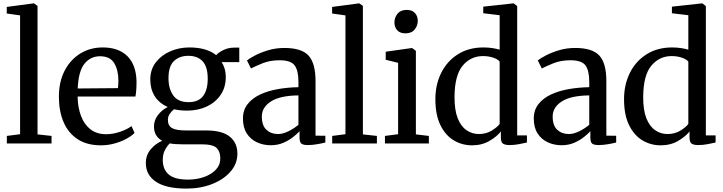

<svg xmlns="http://www.w3.org/2000/svg" viewBox="-20 -839 4227 1123"><path d="M97.5 -54V-749L19.5 -760V-798.5L174.5 -819H179L199.5 -804.5V-53L281.5 -44V0H20V-44Z M570.5 11Q488.5 11 433.8 -25Q379 -61 351.8 -125Q324.5 -189 324.5 -273Q324.5 -361 358.2 -425.8Q392 -490.5 449.8 -526Q507.5 -561.5 581 -561.5Q673.5 -561.5 724.8 -510.8Q776 -460 778.5 -364.5Q778.5 -304 772 -274.5H434Q435 -210.5 453.8 -160.8Q472.5 -111 509.2 -82.5Q546 -54 601 -54Q642 -54 684.2 -68.8Q726.5 -83.5 749 -101.5L767 -61.5Q749.5 -43.5 718.5 -26.8Q687.5 -10 649 0.5Q610.5 11 570.5 11ZM434.5 -321.5 670 -323.5Q671.5 -334 672 -347.8Q672.5 -361.5 672.5 -368Q672 -431 647.5 -470.5Q623 -510 565 -510Q510 -510 474.5 -466.8Q439 -423.5 434.5 -321.5Z M1071 264Q952.5 264 892.8 224.5Q833 185 833 115Q833 67.5 862.2 33.5Q891.5 -0.5 929 -15.5Q880.5 -41.5 880.5 -99Q880.5 -136 904.2 -166.5Q928 -197 961 -213Q910 -236 884.5 -277.2Q859 -318.5 859 -373.5Q859 -433 891.8 -475Q924.5 -517 976.5 -539.2Q1028.5 -561.5 1087 -561.5Q1188.5 -561.5 1244.5 -516.5Q1254.5 -529.5 1284.2 -545Q1314 -560.5 1350.5 -560.5H1379.5V-475.5H1276.5Q1287 -460 1293.8 -437.5Q1300.5 -415 1300.5 -388Q1300.5 -328.5 1270.8 -284.5Q1241 -240.5 1189.8 -216.2Q1138.5 -192 1074 -192Q1032.5 -192 997.5 -200Q983 -188 972.5 -172.5Q962 -157 962 -138.5Q962 -103.5 986.2 -89.8Q1010.5 -76 1068 -76H1185.5Q1279.5 -76 1324 -39.8Q1368.5 -3.5 1368.5 59.5Q1368.5 118.5 1328.2 164.8Q1288 211 1220.5 237.5Q1153 264 1071 264ZM1083 -241.5Q1140.5 -241.5 1167.8 -277.2Q1195 -313 1195 -379Q1195 -447 1165.8 -479.8Q1136.5 -512.5 1081.5 -512.5Q1030.5 -512.5 998 -482.5Q965.5 -452.5 965.5 -381.5Q965.5 -320.5 993.2 -281Q1021 -241.5 1083 -241.5ZM1080 211.5Q1129 211.5 1172 196.8Q1215 182 1241.8 154.2Q1268.5 126.5 1268.5 87.5Q1268.5 48 1247.2 26.5Q1226 5 1157 5H1043.5Q1024 5 1005.8 3.8Q987.5 2.5 973 -0.5Q956.5 16 944.2 39.8Q932 63.5 932 97Q932 151.5 966.8 181.5Q1001.5 211.5 1080 211.5Z M1401 -145.5Q1401 -195.5 1428.5 -230.2Q1456 -265 1502.2 -286.5Q1548.5 -308 1606.5 -318Q1664.5 -328 1725.5 -329V-361.5Q1725.5 -426 1703.5 -456.2Q1681.5 -486.5 1616 -486.5Q1559 -486.5 1516 -469Q1473 -451.5 1448 -438.5L1424.5 -485.5Q1436 -495.5 1468.5 -513Q1501 -530.5 1546.5 -544.5Q1592 -558.5 1643 -558.5Q1744.5 -558.5 1785 -513.5Q1825.5 -468.5 1825.5 -365.5V-45.5L1883 -45V-5.5Q1866.5 -1 1836.5 4.2Q1806.5 9.5 1781 9.5Q1754.5 9.5 1743.2 1.5Q1732 -6.5 1732 -35.5V-71.5Q1720 -58 1696.2 -38.8Q1672.5 -19.5 1638.8 -4.5Q1605 10.5 1563.5 10.5Q1520.5 10.5 1483.2 -6.5Q1446 -23.5 1423.5 -58.2Q1401 -93 1401 -145.5ZM1606 -55Q1634 -55 1667 -71.2Q1700 -87.5 1725.5 -109V-281Q1618.5 -280 1565 -245.8Q1511.5 -211.5 1511.5 -157.5Q1511.5 -104.5 1538.5 -79.8Q1565.5 -55 1606 -55Z M2000.5 -54V-749L1922.5 -760V-798.5L2077.5 -819H2082L2102.5 -804.5V-53L2184.5 -44V0H1923V-44Z M2308.5 -54V-471.5L2236 -489.5V-536.5L2385 -557.5H2391.5L2412.5 -541.5V-53L2488.5 -44V0H2231.5V-44ZM2350.5 -644Q2319.5 -644 2303.2 -662.2Q2287 -680.5 2287 -707.5Q2287 -736.5 2305 -758.8Q2323 -781 2358.5 -781H2359.5Q2390.5 -781 2407 -762.8Q2423.5 -744.5 2423.5 -717.5Q2423.5 -688.5 2405.2 -666.2Q2387 -644 2351.5 -644Z M2740.5 11Q2683 11 2634.2 -18Q2585.5 -47 2556 -107Q2526.5 -167 2526.5 -259Q2526.5 -344 2560.5 -412.5Q2594.5 -481 2657.8 -521.2Q2721 -561.5 2808 -561.5Q2835 -561.5 2859.5 -557.8Q2884 -554 2902.5 -548.5V-750L2806.5 -761.5V-800L2979 -819H2985L3005 -803.5V-47H3062V-5.5Q3042.5 -1 3015.5 4.2Q2988.5 9.5 2960 9.5Q2935.5 9.5 2922.5 1.5Q2909.5 -6.5 2909.5 -36V-70Q2886.5 -40.5 2842.8 -14.8Q2799 11 2740.5 11ZM2780.5 -55Q2823 -55 2855.5 -74.8Q2888 -94.5 2902.5 -114V-478.5Q2894.5 -491 2866.8 -501Q2839 -511 2805 -511Q2733 -511 2686.2 -455Q2639.5 -399 2638.5 -273.5Q2638 -195.5 2657 -147.5Q2676 -99.5 2708.8 -77.2Q2741.5 -55 2780.5 -55Z M3102 -145.5Q3102 -195.5 3129.5 -230.2Q3157 -265 3203.2 -286.5Q3249.5 -308 3307.5 -318Q3365.5 -328 3426.5 -329V-361.5Q3426.5 -426 3404.5 -456.2Q3382.5 -486.5 3317 -486.5Q3260 -486.5 3217 -469Q3174 -451.5 3149 -438.5L3125.5 -485.5Q3137 -495.5 3169.5 -513Q3202 -530.5 3247.5 -544.5Q3293 -558.5 3344 -558.5Q3445.5 -558.5 3486 -513.5Q3526.5 -468.5 3526.5 -365.5V-45.5L3584 -45V-5.5Q3567.5 -1 3537.5 4.2Q3507.5 9.5 3482 9.5Q3455.5 9.5 3444.2 1.5Q3433 -6.5 3433 -35.5V-71.5Q3421 -58 3397.2 -38.8Q3373.5 -19.5 3339.8 -4.5Q3306 10.5 3264.5 10.5Q3221.5 10.5 3184.2 -6.5Q3147 -23.5 3124.5 -58.2Q3102 -93 3102 -145.5ZM3307 -55Q3335 -55 3368 -71.2Q3401 -87.5 3426.5 -109V-281Q3319.5 -280 3266 -245.8Q3212.5 -211.5 3212.5 -157.5Q3212.5 -104.5 3239.5 -79.8Q3266.5 -55 3307 -55Z M3844 11Q3786.5 11 3737.8 -18Q3689 -47 3659.5 -107Q3630 -167 3630 -259Q3630 -344 3664 -412.5Q3698 -481 3761.2 -521.2Q3824.5 -561.5 3911.5 -561.5Q3938.5 -561.5 3963 -557.8Q3987.5 -554 4006 -548.5V-750L3910 -761.5V-800L4082.5 -819H4088.5L4108.5 -803.5V-47H4165.5V-5.5Q4146 -1 4119 4.2Q4092 9.5 4063.5 9.5Q4039 9.5 4026 1.5Q4013 -6.5 4013 -36V-70Q3990 -40.5 3946.2 -14.8Q3902.5 11 3844 11ZM3884 -55Q3926.5 -55 3959 -74.8Q3991.5 -94.5 4006 -114V-478.5Q3998 -491 3970.2 -501Q3942.5 -511 3908.5 -511Q3836.5 -511 3789.8 -455Q3743 -399 3742 -273.5Q3741.5 -195.5 3760.5 -147.5Q3779.5 -99.5 3812.2 -77.2Q3845 -55 3884 -55Z"/></svg>

Font: Merriweather Text
Style: Regular
Weight: 400
Designer: Eben Sorkin
Foundry: Eben Sorkin
Version: Version 2.100; ttfautohint (v1.7.19-72a1) -l 8 -r 50 -G 200 